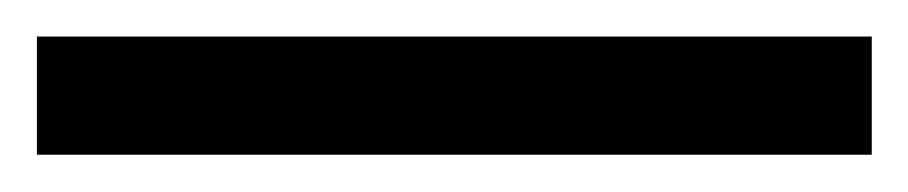

<svg xmlns="http://www.w3.org/2000/svg" viewBox="-22 70 492 104"><path d="M450.2 153.8H-2V89.8H450.2Z"/></svg>

Font: f07686384
Style: Regular
Weight: 400
Foundry: Ascender Corporation
Version: Version 1.10